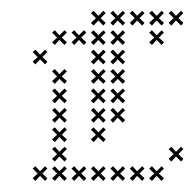

<svg xmlns="http://www.w3.org/2000/svg" viewBox="-20 -337 361 353"><path d="M67.1 -9.3 57.9 -17.9 67.1 -27.1 62.9 -31.4 53.6 -22.1 45 -31.4 40 -27.1 49.3 -17.9 40 -9.3 45 -4.3 53.6 -13.6 62.9 -4.3ZM102.9 -9.3 93.6 -17.9 102.9 -27.1 98.6 -31.4 89.3 -22.1 80.7 -31.4 75.7 -27.1 85 -17.9 75.7 -9.3 80.7 -4.3 89.3 -13.6 98.6 -4.3ZM138.6 -9.3 129.3 -17.9 138.6 -27.1 134.3 -31.4 125 -22.1 116.4 -31.4 111.4 -27.1 120.7 -17.9 111.4 -9.3 116.4 -4.3 125 -13.6 134.3 -4.3ZM174.3 -9.3 165 -17.9 174.3 -27.1 170 -31.4 160.7 -22.1 152.1 -31.4 147.1 -27.1 156.4 -17.9 147.1 -9.3 152.1 -4.3 160.7 -13.6 170 -4.3ZM210 -9.3 200.7 -17.9 210 -27.1 205.7 -31.4 196.4 -22.1 187.9 -31.4 182.9 -27.1 192.1 -17.9 182.9 -9.3 187.9 -4.3 196.4 -13.6 205.7 -4.3ZM245.7 -9.3 236.4 -17.9 245.7 -27.1 241.4 -31.4 232.1 -22.1 223.6 -31.4 218.6 -27.1 227.9 -17.9 218.6 -9.3 223.6 -4.3 232.1 -13.6 241.4 -4.3ZM281.4 -9.3 272.1 -17.9 281.4 -27.1 277.1 -31.4 267.9 -22.1 259.3 -31.4 254.3 -27.1 263.6 -17.9 254.3 -9.3 259.3 -4.3 267.9 -13.6 277.1 -4.3ZM317.1 -45 307.9 -53.6 317.1 -62.9 312.9 -67.1 303.6 -57.9 295 -67.1 290 -62.9 299.3 -53.6 290 -45 295 -40 303.6 -49.3 312.9 -40ZM102.9 -45 93.6 -53.6 102.9 -62.9 98.6 -67.1 89.3 -57.9 80.7 -67.1 75.7 -62.9 85 -53.6 75.7 -45 80.7 -40 89.3 -49.3 98.6 -40ZM102.9 -80.7 93.6 -89.3 102.9 -98.6 98.6 -102.9 89.3 -93.6 80.7 -102.9 75.7 -98.6 85 -89.3 75.7 -80.7 80.7 -75.7 89.3 -85 98.6 -75.7ZM102.9 -116.4 93.6 -125 102.9 -134.3 98.6 -138.6 89.3 -129.3 80.7 -138.6 75.7 -134.3 85 -125 75.7 -116.4 80.7 -111.4 89.3 -120.7 98.6 -111.4ZM102.9 -152.1 93.6 -160.7 102.9 -170 98.6 -174.3 89.3 -165 80.7 -174.3 75.7 -170 85 -160.7 75.7 -152.1 80.7 -147.1 89.3 -156.4 98.6 -147.1ZM102.9 -187.9 93.6 -196.4 102.9 -205.7 98.6 -210 89.3 -200.7 80.7 -210 75.7 -205.7 85 -196.4 75.7 -187.9 80.7 -182.9 89.3 -192.1 98.6 -182.9ZM67.1 -223.6 57.9 -232.1 67.1 -241.4 62.9 -245.7 53.6 -236.4 45 -245.7 40 -241.4 49.3 -232.1 40 -223.6 45 -218.6 53.6 -227.9 62.9 -218.6ZM102.9 -259.3 93.6 -267.9 102.9 -277.1 98.6 -281.4 89.3 -272.1 80.7 -281.4 75.7 -277.1 85 -267.9 75.7 -259.3 80.7 -254.3 89.3 -263.6 98.6 -254.3ZM138.6 -259.3 129.3 -267.9 138.6 -277.1 134.3 -281.4 125 -272.1 116.4 -281.4 111.4 -277.1 120.7 -267.9 111.4 -259.3 116.4 -254.3 125 -263.6 134.3 -254.3ZM174.3 -295 165 -303.6 174.3 -312.9 170 -317.1 160.7 -307.9 152.1 -317.1 147.1 -312.9 156.4 -303.6 147.1 -295 152.1 -290 160.7 -299.3 170 -290ZM210 -295 200.7 -303.6 210 -312.9 205.7 -317.1 196.4 -307.9 187.9 -317.1 182.9 -312.9 192.1 -303.6 182.9 -295 187.9 -290 196.4 -299.3 205.7 -290ZM245.7 -295 236.4 -303.6 245.7 -312.9 241.4 -317.1 232.1 -307.9 223.6 -317.1 218.6 -312.9 227.9 -303.6 218.6 -295 223.6 -290 232.1 -299.3 241.4 -290ZM281.4 -295 272.1 -303.6 281.4 -312.9 277.1 -317.1 267.9 -307.9 259.3 -317.1 254.3 -312.9 263.6 -303.6 254.3 -295 259.3 -290 267.9 -299.3 277.1 -290ZM317.1 -295 307.9 -303.6 317.1 -312.9 312.9 -317.1 303.6 -307.9 295 -317.1 290 -312.9 299.3 -303.6 290 -295 295 -290 303.6 -299.3 312.9 -290ZM281.4 -259.3 272.1 -267.9 281.4 -277.1 277.1 -281.4 267.9 -272.1 259.3 -281.4 254.3 -277.1 263.6 -267.9 254.3 -259.3 259.3 -254.3 267.9 -263.6 277.1 -254.3ZM174.3 -259.3 165 -267.9 174.3 -277.1 170 -281.4 160.7 -272.1 152.1 -281.4 147.1 -277.1 156.4 -267.9 147.1 -259.3 152.1 -254.3 160.7 -263.6 170 -254.3ZM174.3 -223.6 165 -232.1 174.3 -241.4 170 -245.7 160.7 -236.4 152.1 -245.7 147.1 -241.4 156.4 -232.1 147.1 -223.6 152.1 -218.6 160.7 -227.9 170 -218.6ZM174.3 -187.9 165 -196.4 174.3 -205.7 170 -210 160.7 -200.7 152.1 -210 147.1 -205.7 156.4 -196.4 147.1 -187.9 152.1 -182.9 160.7 -192.1 170 -182.9ZM174.3 -152.1 165 -160.7 174.3 -170 170 -174.3 160.7 -165 152.1 -174.3 147.1 -170 156.4 -160.7 147.1 -152.1 152.1 -147.1 160.7 -156.4 170 -147.1ZM174.3 -116.4 165 -125 174.3 -134.3 170 -138.6 160.7 -129.3 152.1 -138.6 147.1 -134.3 156.4 -125 147.1 -116.4 152.1 -111.4 160.7 -120.7 170 -111.4ZM174.3 -80.7 165 -89.3 174.3 -98.6 170 -102.9 160.7 -93.6 152.1 -102.9 147.1 -98.6 156.4 -89.3 147.1 -80.7 152.1 -75.7 160.7 -85 170 -75.7ZM210 -116.4 200.7 -125 210 -134.3 205.7 -138.6 196.4 -129.3 187.9 -138.6 182.9 -134.3 192.1 -125 182.9 -116.4 187.9 -111.4 196.4 -120.7 205.7 -111.4ZM210 -152.1 200.7 -160.7 210 -170 205.7 -174.3 196.4 -165 187.9 -174.3 182.9 -170 192.1 -160.7 182.9 -152.1 187.9 -147.1 196.4 -156.4 205.7 -147.1ZM210 -187.9 200.7 -196.4 210 -205.7 205.7 -210 196.4 -200.7 187.9 -210 182.9 -205.7 192.1 -196.4 182.9 -187.9 187.9 -182.9 196.4 -192.1 205.7 -182.9ZM210 -223.6 200.7 -232.1 210 -241.4 205.7 -245.7 196.4 -236.4 187.9 -245.7 182.9 -241.4 192.1 -232.1 182.9 -223.6 187.9 -218.6 196.4 -227.9 205.7 -218.6ZM210 -259.3 200.7 -267.9 210 -277.1 205.7 -281.4 196.4 -272.1 187.9 -281.4 182.9 -277.1 192.1 -267.9 182.9 -259.3 187.9 -254.3 196.4 -263.6 205.7 -254.3Z"/></svg>

Font: Gossip Low Cross Small
Style: Regular
Weight: 200
Width: 3
Designer: Deborah Khodanovich
Version: Version 1.001;Glyphs 3.3.1 (3343)